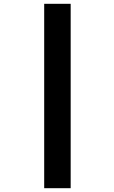

<svg xmlns="http://www.w3.org/2000/svg" viewBox="-20 -803 600 1008"><path d="M212 185V-783H351V185Z"/></svg>

Font: Ubuntu Sans Mono
Style: Bold
Weight: 700
Monospace: yes
Designer: Dalton Maag Ltd
Foundry: Dalton Maag Ltd
Version: Version 1.006